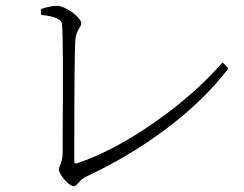

<svg xmlns="http://www.w3.org/2000/svg" viewBox="-20 -670 839 659"><path d="M233 -31C238 -31 243 -35 249 -42C258 -53 267 -60 276 -64C375 -110 467 -165 552 -229C637 -293 708 -362 764 -435L744 -456C682 -385 606 -317 516 -254C421 -187 330 -138 243 -109C238 -108 235 -110 235 -115C235 -122 235 -134 235 -153C235 -377 236 -505 239 -537C240 -550 245 -562 253 -575C257 -581 259 -586 259 -589C259 -610 206 -650 175 -650C160 -650 142 -646 120 -639L121 -619C169 -614 193 -603 193 -586C196 -547 197 -419 195 -202C195 -171 195 -153 195 -147C195 -130 192 -115 185 -100C183 -95 182 -91 182 -89C182 -72 216 -31 233 -31Z"/></svg>

Font: AllPunType ExtraLight
Style: Regular
Weight: 280
Version: 1.0